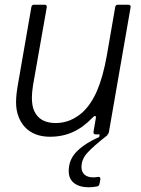

<svg xmlns="http://www.w3.org/2000/svg" viewBox="-20 -569 598 813"><path d="M524 -549Q529 -549 531.5 -546Q534 -543 533 -538L441 -9Q440 0 430 0H439Q373 52 349 79Q325 106 325 139Q325 159 338 170.5Q351 182 375 182Q387 182 395 180H397Q406 180 405 190L401 211Q399 220 388 221Q370 224 356 224Q317 224 294 206.5Q271 189 271 155Q271 106 306 71.5Q341 37 400 11L402 0H385Q380 0 377.5 -3Q375 -6 376 -11L386 -70V-73Q386 -78 382 -78Q379 -78 373 -72Q333 -30 289 -10Q245 10 192 10Q143 10 109 -11.5Q75 -33 59 -74Q48 -101 48 -136Q48 -167 56 -212L113 -540Q115 -549 124 -549H169Q174 -549 176.5 -546Q179 -543 178 -538L120 -209Q115 -177 115 -156Q115 -120 125 -99Q148 -48 216 -48Q278 -48 329 -93Q366 -127 391 -185Q416 -243 432 -332L468 -540Q470 -549 479 -549Z"/></svg>

Font: Open Sauce Two Light Italic
Style: Regular
Weight: 300
Italic angle: -10°
Designer: Alfredo Marco Pradil
Foundry: Creative Sauce Fz LLC
Version: Version 1.477